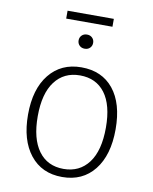

<svg xmlns="http://www.w3.org/2000/svg" viewBox="-89 -858 744 936"><g transform="rotate(10 283.5 -390.5)"><path d="M500 -263Q500 -135 442 -62Q384 11 283 11Q182 11 124.5 -61.5Q67 -134 67 -260Q67 -387 125.5 -459.5Q184 -532 284 -532Q386 -532 443 -461.5Q500 -391 500 -263ZM115 -260Q115 -149 159 -89Q203 -29 283 -29Q362 -29 407 -89Q452 -149 452 -263Q452 -375 408 -433.5Q364 -492 284 -492Q205 -492 160 -432.5Q115 -373 115 -260ZM319 -659Q319 -644 309 -634Q299 -624 283 -624Q267 -624 257 -634Q247 -644 247 -659Q247 -674 257 -684Q267 -694 283 -694Q299 -694 309 -684Q319 -674 319 -659ZM169 -753V-792H398V-753Z"/></g></svg>

Font: FiraGO ExtraLight
Style: Regular
Weight: 200
Designer: bBox Type
Foundry: bBox Type GmbH
Version: Version 1.001